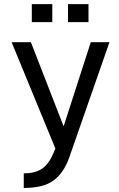

<svg xmlns="http://www.w3.org/2000/svg" viewBox="-20 -725 586 943"><path d="M96.7 198.2V126.5Q150.9 126.5 185.1 104.5Q219.2 82.5 242.7 26.4L252 4.4L37.1 -517.6H131.8L292.5 -104.5L425.8 -517.6H517.6L320.3 47.9Q293.9 123.5 243.7 160.9Q193.4 198.2 96.7 198.2ZM136.2 -704.6H236.8V-616.2H136.2ZM314 -704.6H414.6V-616.2H314Z"/></svg>

Font: Monda
Style: Regular
Weight: 400
Designer: Vernon Adams
Foundry: Vernon Adams
Version: Version 2.100; ttfautohint (v1.8.3)